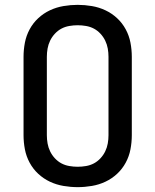

<svg xmlns="http://www.w3.org/2000/svg" viewBox="-20 -763 640 791"><path d="M300 8Q271 8 241.5 3Q212 -2 185.5 -14.5Q159 -27 137.5 -47Q116 -67 102 -93Q88 -119 82.5 -148Q77 -177 77 -206V-529Q77 -558 82.5 -587Q88 -616 102 -642Q116 -668 137.5 -688Q159 -708 185.5 -720.5Q212 -733 241.5 -738Q271 -743 300 -743Q329 -743 358.5 -738Q388 -733 414.5 -720.5Q441 -708 462.5 -688Q484 -668 498 -642Q512 -616 517.5 -587Q523 -558 523 -529V-206Q523 -177 517.5 -148Q512 -119 498 -93Q484 -67 462.5 -47Q441 -27 414.5 -14.5Q388 -2 358.5 3Q329 8 300 8ZM300 -76Q317 -76 334.5 -79Q352 -82 367 -90Q382 -98 394 -111Q406 -124 413.5 -139.5Q421 -155 424 -172Q427 -189 427 -206V-529Q427 -546 424 -563Q421 -580 413.5 -595.5Q406 -611 394 -624Q382 -637 367 -645Q352 -653 334.5 -656Q317 -659 300 -659Q283 -659 265.5 -656Q248 -653 233 -645Q218 -637 206 -624Q194 -611 186.5 -595.5Q179 -580 176 -563Q173 -546 173 -529V-206Q173 -189 176 -172Q179 -155 186.5 -139.5Q194 -124 206 -111Q218 -98 233 -90Q248 -82 265.5 -79Q283 -76 300 -76Z"/></svg>

Font: Iosevka SS04 Medium Extended
Style: Regular
Weight: 500
Width: 7
Monospace: yes
Designer: Belleve Invis
Foundry: Belleve Invis
Version: Version 19.0.0; ttfautohint (v1.8.4)